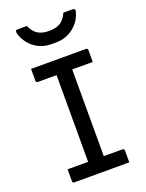

<svg xmlns="http://www.w3.org/2000/svg" viewBox="-171 -1024 843 1107"><g transform="rotate(-20 250.0 -470.5)"><path d="M298 -47H199L202 -72Q202 -91 202 -112Q202 -133 202 -152Q202 -214 202 -276.5Q202 -339 202 -401.5Q202 -464 202 -527Q202 -590 202 -653H303L298 -628Q298 -612 298 -593.5Q298 -575 298 -558Q298 -494 298 -430Q298 -366 298 -302Q298 -238 298 -174.5Q298 -111 298 -47ZM424 0H87Q84 0 82 -1Q80 -2 78.5 -3.5Q77 -5 76.5 -7Q76 -9 76 -11Q76 -24 76 -35.5Q76 -47 76 -59Q76 -71 76 -84H413Q416 -84 418.5 -82.5Q421 -81 422.5 -78.5Q424 -76 424 -73Q424 -60 424 -48Q424 -36 424 -24.5Q424 -13 424 0ZM76 -700H413Q418 -700 421 -697Q424 -694 424 -689Q424 -679 424 -670Q424 -661 424 -652.5Q424 -644 424 -635Q424 -626 424 -616H87Q82 -616 79 -619.5Q76 -623 76 -627Q76 -637 76 -646Q76 -655 76 -663.5Q76 -672 76 -681Q76 -690 76 -700ZM362 -941Q376 -941 390 -941Q404 -941 418 -941Q428 -941 431 -936Q434 -931 431 -920Q422 -885 398.5 -856.5Q375 -828 341 -811Q307 -794 265 -794H235Q193 -794 159 -811Q125 -828 102 -856.5Q79 -885 69 -920Q67 -931 69.5 -936Q72 -941 82 -941Q96 -941 110 -941Q124 -941 138 -941Q155 -902 181.5 -886Q208 -870 250 -870Q292 -870 318.5 -886Q345 -902 362 -941Z"/></g></svg>

Font: Recursive
Style: Regular
Weight: 400
Version: Version 1.085